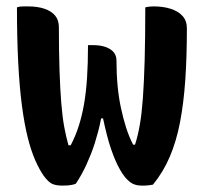

<svg xmlns="http://www.w3.org/2000/svg" viewBox="-20 -570 640 600"><path d="M255 -429H270Q294 -429 310.5 -423Q327 -417 335.5 -406.5Q344 -396 344 -381Q344 -339 347.5 -302Q351 -265 358 -232.5Q365 -200 374 -171.5Q383 -143 396 -118H402Q411 -146 417 -180.5Q423 -215 426.5 -263Q430 -311 432 -380Q434 -449 434 -547Q437 -548 441 -548.5Q445 -549 449.5 -549.5Q454 -550 460 -550Q490 -550 513.5 -542.5Q537 -535 550.5 -520Q564 -505 564 -482Q564 -393 559 -320Q554 -247 542.5 -187.5Q531 -128 510.5 -80Q490 -32 458 7Q454 8 449 8.5Q444 9 440 9.5Q436 10 431.5 10Q427 10 423 10Q407 10 395.5 4.5Q384 -1 371 -16Q363 -26 355.5 -39Q348 -52 341 -68Q334 -84 327 -104.5Q320 -125 314 -148.5Q308 -172 302 -200H296Q292 -179 287 -160Q282 -141 276.5 -123.5Q271 -106 264.5 -89.5Q258 -73 251 -57.5Q244 -42 235.5 -26.5Q227 -11 217 4Q213 6 205.5 7.5Q198 9 190.5 9.5Q183 10 175 10Q156 10 144 5Q132 0 117 -20Q103 -40 90 -69.5Q77 -99 66.5 -141Q56 -183 48.5 -240Q41 -297 37 -373Q33 -449 33 -547Q39 -549 44 -549.5Q49 -550 55 -550Q61 -550 67 -550Q98 -550 119.5 -542.5Q141 -535 152.5 -521Q164 -507 164 -485Q164 -409 166 -350Q168 -291 171.5 -247.5Q175 -204 181 -172Q187 -140 194 -116H201Q216 -145 226 -176Q236 -207 242.5 -244Q249 -281 252 -326.5Q255 -372 255 -429Z"/></svg>

Font: Recursive Monospace Casual
Style: Bold
Weight: 700
Version: Version 1.047